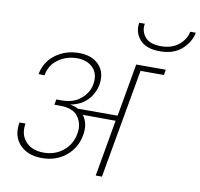

<svg xmlns="http://www.w3.org/2000/svg" viewBox="-102 -1113 1269 1221"><g transform="rotate(10 532.0 -502.5)"><path d="M300 -433Q375 -433 422.5 -473.5Q470 -514 479 -568Q491 -635 453.5 -674.5Q416 -714 350 -714Q281 -714 227.5 -675.5Q174 -637 164 -572H125Q140 -653 204.5 -701Q269 -749 357 -749Q440 -749 485.5 -701Q531 -653 518 -574Q507 -514 466 -471.5Q425 -429 358 -417V-416Q387 -412 409 -399H666L726 -740H917L911 -705H760L635 0H595L659 -365L447 -366Q485 -316 472 -241Q457 -155 393 -102.5Q329 -50 238 -50Q145 -50 94 -105Q43 -160 59 -248H98Q85 -177 126 -131.5Q167 -86 242 -86Q317 -86 369.5 -129.5Q422 -173 434 -243Q445 -305 412 -351.5Q379 -398 294 -398H258L264 -433ZM859 -849Q769 -849 728.5 -896Q688 -943 699 -1005H735Q726 -956 757 -919Q788 -882 860 -882Q931 -882 975.5 -919.5Q1020 -957 1028 -1005H1064Q1052 -942 999.5 -895.5Q947 -849 859 -849Z"/></g></svg>

Font: Poppins ExtraLight
Style: Italic
Weight: 275
Italic angle: -10°
Designer: Ninad Kale (Devanagari), Jonny Pinhorn (Latin)
Foundry: Indian Type Foundry
Version: Version 3.200;PS 1.000;hotconv 16.6.54;makeotf.lib2.5.65590